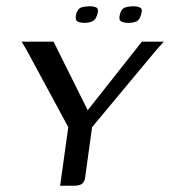

<svg xmlns="http://www.w3.org/2000/svg" viewBox="-20 -593 543 613"><path d="M390 -520Q376 -520 367 -524.5Q358 -529 363 -548Q368 -566 380.5 -569.5Q393 -573 405 -573Q418 -573 427 -569Q436 -565 431 -548Q426 -529 415.5 -524.5Q405 -520 390 -520ZM250 -520Q236 -520 227.5 -524.5Q219 -529 223 -548Q228 -566 240.5 -569.5Q253 -573 266 -573Q279 -573 287.5 -569Q296 -565 291 -548Q286 -530 275 -525Q264 -520 250 -520ZM172 0 198 -187 64 -435 49 -460H151L260 -241L433 -460H503L478 -432L274 -187L253 -35Q252 -22 248.5 -14.5Q245 -7 237 -3.5Q229 0 214 0Z"/></svg>

Font: Genos
Style: Italic
Weight: 400
Italic angle: -8°
Version: Version 1.010